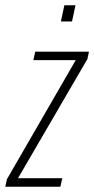

<svg xmlns="http://www.w3.org/2000/svg" viewBox="-50 -705 356 725"><path d="M-30 0 -24 -28 236 -478H76L83 -510H286L280 -482L18 -32H185L178 0ZM180 -624 193 -685H235L222 -624Z"/></svg>

Font: Saira Ultra Condensed Thin
Style: Italic
Weight: 100
Width: 1
Italic angle: -12°
Designer: Hector Gatti with collaboration of the Omnibus-Type team
Foundry: Omnibus-Type
Version: Version 1.001; ttfautohint (v1.8)